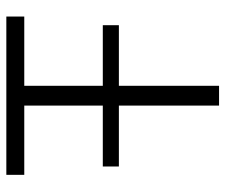

<svg xmlns="http://www.w3.org/2000/svg" viewBox="-74 -654 728 621"><g transform="rotate(-90 290.5 -344.0)"><path d="M259 0V-324H62V-376H259V-630H35V-688H547V-630H323V-376H519V-324H323V0Z"/></g></svg>

Font: Saira Light
Style: Regular
Weight: 300
Designer: Hector Gatti with collaboration of the Omnibus-Type team
Foundry: Omnibus-Type
Version: Version 1.100; ttfautohint (v1.8.3)